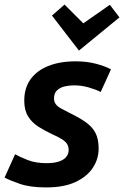

<svg xmlns="http://www.w3.org/2000/svg" viewBox="-26 -806 542 839"><path d="M176 13Q106 13 61 -2.5Q16 -18 -6 -30L40 -132Q61 -120 95.5 -106.5Q130 -93 177 -93Q211 -93 232.5 -100.5Q254 -108 264 -121Q274 -134 274 -150Q274 -166 267 -177Q260 -188 244 -198Q228 -208 201 -220Q169 -235 141.5 -252.5Q114 -270 97 -297Q80 -324 80 -366Q80 -421 107 -459Q134 -497 184.5 -517.5Q235 -538 304 -538Q353 -538 393 -527.5Q433 -517 459 -503L414 -404Q393 -415 361.5 -424Q330 -433 298 -433Q277 -433 257 -428.5Q237 -424 223.5 -411.5Q210 -399 210 -376Q210 -361 218 -350.5Q226 -340 241 -332Q256 -324 275 -314Q321 -292 349.5 -271.5Q378 -251 391.5 -224.5Q405 -198 405 -157Q405 -111 379.5 -72.5Q354 -34 303.5 -10.5Q253 13 176 13ZM319 -585 201 -738 256 -786 338 -704 454 -785 496 -730Z"/></svg>

Font: Ubuntu Sans
Style: Bold Italic
Weight: 700
Italic angle: -13.5°
Designer: Dalton Maag Ltd
Foundry: Dalton Maag Ltd
Version: Version 1.006